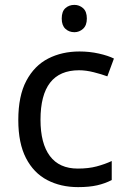

<svg xmlns="http://www.w3.org/2000/svg" viewBox="-20 -757 520 787"><path d="M300 10Q229 10 173.5 -19Q118 -48 86.5 -109Q55 -170 55 -265Q55 -364 88 -426Q121 -488 177.5 -517Q234 -546 306 -546Q347 -546 385 -537.5Q423 -529 447 -517L420 -444Q396 -453 364 -461Q332 -469 304 -469Q146 -469 146 -266Q146 -169 184.5 -117.5Q223 -66 299 -66Q343 -66 376.5 -75Q410 -84 438 -97V-19Q411 -5 378.5 2.5Q346 10 300 10ZM285 -737Q305 -737 320.5 -723.5Q336 -710 336 -681Q336 -653 320.5 -639Q305 -625 285 -625Q263 -625 248 -639Q233 -653 233 -681Q233 -710 248 -723.5Q263 -737 285 -737Z"/></svg>

Font: Noto Sans Living
Style: Regular
Weight: 400
Designer: Monotype Design Team
Foundry: Monotype Imaging Inc.
Version: Version 2.013; ttfautohint (v1.8.4.7-5d5b)